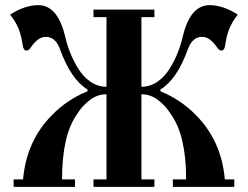

<svg xmlns="http://www.w3.org/2000/svg" viewBox="-20 -731 969 751"><path d="M19.5 -673.8Q77.1 -710.9 129.9 -710.9Q205.1 -710.9 234.4 -589.8Q242.2 -555.7 254.9 -523.9Q267.6 -492.2 287.1 -460.9Q306.6 -429.7 335 -410.6Q363.3 -391.6 396.5 -391.6V-664.1H345.7V-693.4H584V-664.1H533.2V-391.6Q566.4 -391.6 594.7 -410.6Q623 -429.7 642.6 -460.9Q662.1 -492.2 674.8 -523.9Q687.5 -555.7 695.3 -589.8Q724.6 -710.9 799.8 -710.9Q852.5 -710.9 910.2 -673.8Q887.7 -645.5 877 -618.7Q866.2 -591.8 860.4 -551.8Q857.4 -533.2 845.7 -533.2Q836.9 -533.2 828.1 -546.9Q800.8 -586.9 770.5 -586.9Q732.4 -586.9 714.8 -538.1Q671.9 -419.9 607.4 -380.9V-374Q686.5 -341.8 746.1 -281.2Q846.7 -179.7 859.4 -29.3H896.5V0H656.2V-29.3H708Q708 -202.1 648.4 -284.2Q636.7 -302.7 626 -314.5Q615.2 -326.2 600.6 -337.9Q585.9 -349.6 569.3 -356Q552.7 -362.3 533.2 -362.3V-29.3H584V0H345.7V-29.3H396.5V-362.3Q377 -362.3 360.4 -356Q343.8 -349.6 329.1 -337.9Q314.5 -326.2 303.7 -314.5Q293 -302.7 281.2 -284.2Q222.7 -202.1 222.7 -29.3H273.4V0H33.2V-29.3H70.3Q83 -179.7 183.6 -281.2Q243.2 -341.8 322.3 -374V-380.9Q257.8 -419.9 214.8 -538.1Q197.3 -586.9 159.2 -586.9Q128.9 -586.9 101.6 -546.9Q92.8 -533.2 84 -533.2Q72.3 -533.2 69.3 -551.8Q63.5 -591.8 52.7 -618.7Q42 -645.5 19.5 -673.8Z"/></svg>

Font: Monomakh Unicode TT
Style: Medium
Weight: 500
Designer: Alexey Kryukov, Aleksandr Andreev
Version: Version 1.1